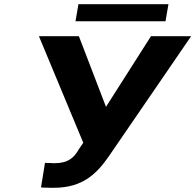

<svg xmlns="http://www.w3.org/2000/svg" viewBox="-20 -883 929 913"><path d="M222 10H236C375 10 441 -59 497 -139L889 -711H698L484 -375L355 -711H165L376 -204L356 -175C333 -134 305 -107 240 -107H230C226 -107 221 -108 217 -108H204C200 -108 196 -109 194 -109L175 8C178 9 183 9 188 9C199 9 211 10 222 10ZM767 -782 781 -863H353L339 -782Z"/></svg>

Font: Asimov
Style: XWidIt
Weight: 500
Designer: Google
Version: Version 2.000980; 2014